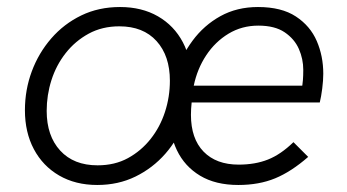

<svg xmlns="http://www.w3.org/2000/svg" viewBox="-20 -520 990 547"><path d="M659 7Q594 7 550 -19.5Q506 -46 484 -92Q462 -138 462 -197Q462 -252 479 -306Q496 -360 528.5 -404Q561 -448 608 -474Q655 -500 715 -500Q782 -500 823 -473Q864 -446 882.5 -403Q901 -360 901 -310Q901 -291 898 -267.5Q895 -244 891 -228H526Q525 -218 524.5 -210Q524 -202 524 -193Q524 -125 560 -88Q596 -51 660 -51Q707 -51 743.5 -65.5Q780 -80 816 -115L858 -73Q810 -31 764 -12Q718 7 659 7ZM839 -263Q842 -279 843 -292Q844 -305 844 -321Q844 -352 831.5 -380.5Q819 -409 791 -428Q763 -447 716 -447Q669 -447 631 -424Q593 -401 567.5 -362.5Q542 -324 532 -276H859ZM257 7Q195 7 148.5 -20Q102 -47 76.5 -95Q51 -143 51 -206Q51 -264 70.5 -316.5Q90 -369 126 -410.5Q162 -452 211.5 -476Q261 -500 322 -500Q384 -500 430 -473.5Q476 -447 501 -399.5Q526 -352 526 -289Q526 -230 506.5 -176.5Q487 -123 451 -82Q415 -41 366 -17Q317 7 257 7ZM258 -49Q307 -49 344.5 -69.5Q382 -90 409 -124Q436 -158 450 -201Q464 -244 464 -290Q464 -361 426 -403Q388 -445 320 -445Q271 -445 232.5 -424Q194 -403 167 -368.5Q140 -334 126.5 -291.5Q113 -249 113 -204Q113 -133 151.5 -91Q190 -49 258 -49Z"/></svg>

Font: Hanken Grotesk Light
Style: Italic
Weight: 300
Italic angle: -8°
Designer: Alfredo Marco Pradil
Foundry: Hanken Design Co.
Version: Version 3.013